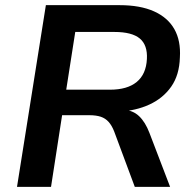

<svg xmlns="http://www.w3.org/2000/svg" viewBox="-20 -725 749 745"><path d="M46 0 158 -705H444Q524 -705 577.5 -681Q631 -657 656.5 -612Q682 -567 678 -502Q676 -434 644.5 -389Q613 -344 560 -319.5Q507 -295 441 -292L440 -300L460 -299Q496 -297 520 -274Q544 -251 560 -209L640 0H503L423 -215Q414 -238 401.5 -252Q389 -266 371 -272Q353 -278 326 -278H221L178 0ZM237 -377H407Q474 -377 510.5 -407Q547 -437 550 -496Q553 -550 522.5 -575.5Q492 -601 424 -601H272Z"/></svg>

Font: Nunito Sans 10pt
Style: Bold Italic
Weight: 700
Italic angle: -9°
Designer: Vernon Adams
Foundry: Vernon Adams
Version: Version 3.101;gftools[0.9.27]